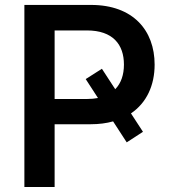

<svg xmlns="http://www.w3.org/2000/svg" viewBox="-20 -747 688 767"><path d="M387.1 -472.3 322.4 -431.1 371.4 -355.5C358.3 -353 344.1 -351.6 328.5 -351.6H198.2V-625.4H327.4C431.1 -625.4 475.1 -568.9 475.1 -489C475.1 -449.2 464.1 -414.8 440.3 -390.6ZM77.4 0H198.2V-250.7H342.3C375.4 -250.7 405.2 -254.6 431.8 -262.1L486.2 -178.3L551.1 -220.5L503.2 -294C565.7 -336.3 597.7 -405.9 597.7 -489C597.7 -625.4 511.7 -727.3 343.8 -727.3H77.4Z"/></svg>

Font: Magic Ui Pro Semi Bold
Style: Regular
Weight: 600
Designer: Stefan Endress, Andreas Faust
Version: Version 1.000;FEAKit 1.0